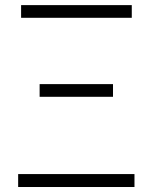

<svg xmlns="http://www.w3.org/2000/svg" viewBox="-20 -749 610 769"><path d="M52.7 0V-51.8H518.6V0ZM138.7 -361.3V-412.1H432.6V-361.3ZM64.5 -677.7V-728.5H507.8V-677.7Z"/></svg>

Font: Gen Shin Gothic Light
Style: Regular
Weight: 200
Designer: [Source Han Sans]
Ryoko NISHIZUKA  (kana & ideographs); Paul D. Hunt (Latin, Greek & Cyrillic); Wenlong ZHANG  (bopomofo
Version: Version 1.002.20150607